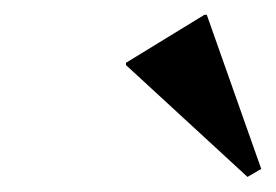

<svg xmlns="http://www.w3.org/2000/svg" viewBox="-20 -793 368 256"><path d="M310 -557.1 148 -706.2V-709.3L252.6 -773.3H255.7L328.3 -567.8Z"/></svg>

Font: Platypi Light
Style: Italic
Weight: 300
Italic angle: -13°
Designer: David Sargent
Foundry: Bolt Cutter Type
Version: Version 1.200